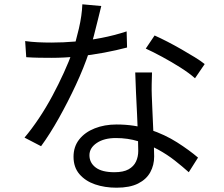

<svg xmlns="http://www.w3.org/2000/svg" viewBox="-20 -822 1040 893"><path d="M97 -631Q125 -627 156 -625.5Q187 -624 219 -624Q274 -624 332.5 -629Q391 -634 451 -645.5Q511 -657 569 -676L571 -601Q522 -588 463.5 -577Q405 -566 342.5 -559.5Q280 -553 219 -553Q192 -553 161.5 -553.5Q131 -554 102 -556ZM451 -794Q445 -770 436 -733Q427 -696 416.5 -655.5Q406 -615 394 -579Q370 -507 333 -427.5Q296 -348 254 -273Q212 -198 171 -142L94 -182Q127 -221 160.5 -271Q194 -321 223.5 -376Q253 -431 277 -484Q301 -537 317 -581Q333 -629 347 -689.5Q361 -750 363 -802ZM687 -485Q686 -454 685.5 -429.5Q685 -405 686 -377Q687 -353 688.5 -315.5Q690 -278 692 -236.5Q694 -195 695.5 -157Q697 -119 697 -94Q697 -54 679 -21Q661 12 622.5 31.5Q584 51 522 51Q467 51 422 35.5Q377 20 349.5 -12Q322 -44 322 -93Q322 -140 348.5 -173.5Q375 -207 420.5 -225Q466 -243 522 -243Q606 -243 676.5 -219.5Q747 -196 803.5 -160Q860 -124 901 -89L858 -21Q829 -47 793.5 -75Q758 -103 715 -126.5Q672 -150 623 -165Q574 -180 519 -180Q464 -180 430 -157Q396 -134 396 -100Q396 -65 425 -43Q454 -21 512 -21Q554 -21 578 -34.5Q602 -48 612.5 -70.5Q623 -93 623 -120Q623 -148 621.5 -193Q620 -238 617.5 -289.5Q615 -341 612.5 -392.5Q610 -444 609 -485ZM887 -458Q860 -482 819 -508Q778 -534 734.5 -557.5Q691 -581 658 -596L699 -657Q726 -645 759 -628Q792 -611 825 -592Q858 -573 886.5 -555.5Q915 -538 932 -524Z"/></svg>

Font: Noto Sans HK
Style: Regular
Weight: 400
Designer: Ryoko NISHIZUKA 西塚涼子 (kana, bopomofo & ideographs); Paul D. Hunt (Latin, Greek & Cyrillic); Sandoll Communications 산돌커뮤니
Foundry: Adobe
Version: Version 2.004-H2;hotconv 1.0.118;makeotfexe 2.5.65603